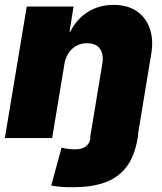

<svg xmlns="http://www.w3.org/2000/svg" viewBox="-28 -573 674 797"><path d="M239.3 -306.6 188.5 0H-7.8L83 -545.9H277.3L260.7 -441.4H263.7Q289.6 -493.7 336.4 -523.2Q383.3 -552.7 443.4 -552.7Q501.5 -552.7 539.8 -526.4Q578.1 -500 594 -453.9Q609.9 -407.7 599.6 -347.7L544.4 -13.7H545.9L543 2.9Q529.8 79.6 494.1 123.5Q458.5 167.5 403.8 185.8Q349.1 204.1 278.3 204.1Q254.4 204.6 231.4 203.1Q208.5 201.7 184.6 197.3L227.5 40Q240.2 43 253.7 44.9Q267.1 46.9 283.2 46.9Q337.9 46.9 346.7 3.9L347.7 0H345.7L396.5 -306.6Q403.3 -347.2 387 -370.4Q370.6 -393.6 333 -393.6Q297.4 -393.6 271.7 -370.4Q246.1 -347.2 239.3 -306.6Z"/></svg>

Font: Inter Tight Black
Style: Italic
Weight: 900
Italic angle: -9.39999°
Designer: Rasmus Andersson
Foundry: rsms
Version: Version 3.004; ttfautohint (v1.8.4.7-5d5b)